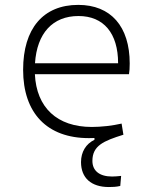

<svg xmlns="http://www.w3.org/2000/svg" viewBox="-20 -547 626 774"><path d="M418.9 207C432.1 207 449.2 206.5 464.8 202.6L468.3 162.1C455.1 163.6 441.9 164.6 431.6 164.6C381.3 164.6 352.5 141.6 352.5 101.6C352.5 40 397.9 21 477.5 -3.9L470.2 -48.8C432.1 -40 386.7 -35.2 350.1 -35.2C210 -35.2 127 -113.3 120.6 -248H500C502 -258.3 502.9 -274.4 502.9 -291C502.9 -440.4 426.8 -527.3 295.4 -527.3C154.3 -527.3 73.2 -432.1 73.2 -265.6C73.2 -90.8 169.9 9.8 338.4 9.8C345.7 9.8 353.5 9.8 360.8 9.3V16.6C326.7 32.7 306.6 65.4 306.6 106.4C306.6 170.4 347.7 207 418.9 207ZM121.1 -292C128.9 -413.1 192.4 -482.4 296.4 -482.4C397.9 -482.4 456.1 -413.1 456.1 -292Z"/></svg>

Font: Cascadia Mono PL ExtraLight
Style: Regular
Weight: 200
Monospace: yes
Designer: Aaron Bell
Foundry: Saja Typeworks
Version: Version 2404.023